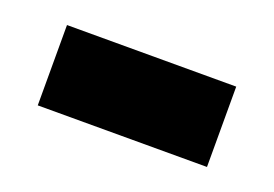

<svg xmlns="http://www.w3.org/2000/svg" viewBox="-37 -405 391 274"><g transform="rotate(20 158.5 -268.0)"><path d="M30 -207V-329H287V-207Z"/></g></svg>

Font: Noto Sans Gujarati UI SemiCondensed
Style: Bold
Weight: 700
Width: 4
Designer: Jelle Bosma - Monotype Design Team, Universal Thirst
Foundry: Monotype Imaging Inc.
Version: Version 2.106; ttfautohint (v1.8.4.7-5d5b)